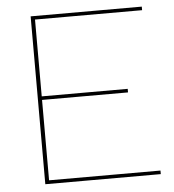

<svg xmlns="http://www.w3.org/2000/svg" viewBox="-49 -706 682 752"><g transform="rotate(-5 291.5 -330.0)"><path d="M553 -14V0H105H99V-660H115H536V-646H115V-344H453V-330H115V-14Z"/></g></svg>

Font: Work Sans Thin
Style: Regular
Weight: 260
Designer: Wei Huang
Foundry: Wei Huang
Version: Version 1.500